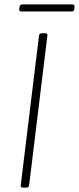

<svg xmlns="http://www.w3.org/2000/svg" viewBox="-20 -851 358 871"><path d="M76 -799H306C312 -799 316 -803 317 -809L318 -821C319 -827 315 -831 310 -831H80C74 -831 70 -827 69 -821L67 -809C67 -803 70 -799 76 -799ZM82 0H101C107 0 111 -4 112 -10L195 -690C196 -696 193 -700 187 -700H168C163 -700 158 -696 157 -690L74 -10C73 -4 77 0 82 0Z"/></svg>

Font: Barlow ExtraLight
Style: Italic
Weight: 275
Italic angle: -7°
Designer: Jeremy Tribby
Foundry: Tribby Type
Version: Version 1.422;hotconv 1.0.109;makeotfexe 2.5.65596